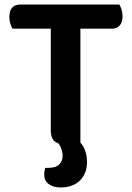

<svg xmlns="http://www.w3.org/2000/svg" viewBox="-20 -627 580 843"><path d="M504 -607Q509 -599 513.5 -585.5Q518 -572 518 -556Q518 -529 505.5 -515Q493 -501 471 -501H333V-1Q348 16 355 38Q362 60 362 84Q362 135 331 165.5Q300 196 247 196Q213 196 193.5 181Q174 166 174 138Q174 125 179 110H192Q225 110 240 95Q255 80 255 56Q255 45 250.5 30Q246 15 236 2Q203 -8 203 -54V-501H35Q30 -510 25.5 -523Q21 -536 21 -552Q21 -580 33.5 -593.5Q46 -607 68 -607H504Z"/></svg>

Font: Baloo Bhai 2 SemiBold
Style: Regular
Weight: 600
Designer: Supriya Tembe, Noopur Datye and Ek Type
Foundry: Ek Type
Version: Version 1.640;PS 1.000;hotconv 16.6.51;makeotf.lib2.5.65220;